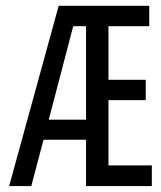

<svg xmlns="http://www.w3.org/2000/svg" viewBox="-20 -624 540 644"><path d="M480.5 -604.5V-536.1H343.8V-356.4H468.8V-288.1H343.8V-69.3H489.3V0H268.6V-155.3H126L85 0H10.7L176.8 -604.5ZM225.6 -536.1 143.6 -222.7H268.6V-536.1Z"/></svg>

Font: BabelStone Pseudographica Colour
Style: Regular
Weight: 400
Designer: Andrew West
Foundry: BabelStone
Version: Version 16.0.0